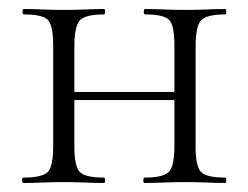

<svg xmlns="http://www.w3.org/2000/svg" viewBox="-20 -406 551 426"><path d="M120 -184V-202H389V-184ZM98 -81V-305Q98 -349 86.5 -361.5Q75 -374 33 -374Q30 -374 30 -380Q30 -386 33 -386Q51 -386 74.5 -385Q98 -384 123 -384Q146 -384 169.5 -385Q193 -386 211 -386Q213 -386 213 -380Q213 -374 211 -374Q168 -374 156.5 -360Q145 -346 145 -303V-81Q145 -38 156.5 -25Q168 -12 211 -12Q213 -12 213 -6Q213 0 211 0Q192 0 169 -1Q146 -2 123 -2Q98 -2 74.5 -1Q51 0 32 0Q29 0 29 -6Q29 -12 32 -12Q75 -12 86.5 -25Q98 -38 98 -81ZM367 -81V-305Q367 -349 355.5 -361.5Q344 -374 302 -374Q299 -374 299 -380Q299 -386 302 -386Q320 -386 343.5 -385Q367 -384 392 -384Q415 -384 438.5 -385Q462 -386 480 -386Q482 -386 482 -380Q482 -374 480 -374Q437 -374 425.5 -360Q414 -346 414 -303V-81Q414 -38 425.5 -25Q437 -12 480 -12Q482 -12 482 -6Q482 0 480 0Q461 0 438 -1Q415 -2 392 -2Q367 -2 343 -1Q319 0 301 0Q298 0 298 -6Q298 -12 301 -12Q343 -12 355 -25Q367 -38 367 -81Z"/></svg>

Font: Cormorant Garamond Light
Style: Regular
Weight: 300
Designer: Christian Thalmann (Catharsis Fonts)
Foundry: Catharsis Fonts
Version: Version 4.001